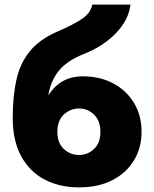

<svg xmlns="http://www.w3.org/2000/svg" viewBox="-20 -800 667 830"><path d="M35 -290Q35 -384 51 -455.5Q67 -527 109 -578.5Q151 -630 229 -664Q297 -693 334.5 -718.5Q372 -744 379 -780H544Q536 -713 480.5 -656Q425 -599 343 -567Q266 -536 231.5 -490.5Q197 -445 189 -387Q213 -427 250.5 -448.5Q288 -470 338 -470Q413 -470 470.5 -439Q528 -408 560 -354Q592 -300 592 -230Q592 -161 559 -106.5Q526 -52 465.5 -21Q405 10 321 10Q238 10 173.5 -23.5Q109 -57 72 -124Q35 -191 35 -290ZM228 -230Q228 -182 256 -156Q284 -130 321 -130Q359 -130 386.5 -156Q414 -182 414 -230Q414 -278 386.5 -304.5Q359 -331 322 -331Q284 -331 256 -305Q228 -279 228 -230Z"/></svg>

Font: Jost* Heavy
Style: Regular
Weight: 800
Version: Version 3.7